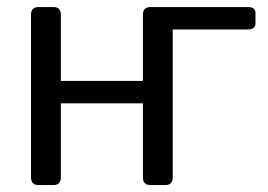

<svg xmlns="http://www.w3.org/2000/svg" viewBox="-20 -533 771 553"><path d="M91.3 0Q69.3 0 69.3 -22V-490.7Q69.3 -512.7 91.3 -512.7H133.3Q155.3 -512.7 155.3 -490.7V-299.8H391.6V-490.7Q391.6 -512.7 413.6 -512.7H693.8Q715.8 -512.7 715.8 -495.6V-465.3Q715.8 -448.2 693.8 -448.2H477.5V-22Q477.5 0 455.6 0H413.6Q391.6 0 391.6 -22V-235.4H155.3V-22Q155.3 0 133.3 0Z"/></svg>

Font: Istok
Style: Regular
Weight: 500
Designer: Andrey V. Panov
Foundry: Andrey V. Panov
Version: Version 1.0.3